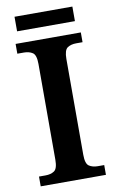

<svg xmlns="http://www.w3.org/2000/svg" viewBox="-94 -898 577 948"><g transform="rotate(-10 195.0 -423.5)"><path d="M31 0V-49H64Q90 -49 107.5 -60.5Q125 -72 125 -117V-597Q125 -642 107.5 -653.5Q90 -665 64 -665H31V-714H358V-665H326Q300 -665 282.5 -653.5Q265 -642 265 -597V-117Q265 -72 282.5 -60.5Q300 -49 326 -49H358V0ZM49 -774V-847H339V-774Z"/></g></svg>

Font: Noto Nastaliq Urdu SemiBold
Style: Regular
Weight: 600
Version: Version 3.007